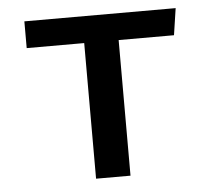

<svg xmlns="http://www.w3.org/2000/svg" viewBox="-44 -575 687 622"><g transform="rotate(-5 300.0 -264.0)"><path d="M536 -441H356V0H244V-441H57V-528H549Z"/></g></svg>

Font: Fira Mono Medium
Style: Regular
Weight: 500
Designer: Carrois Corporate & Edenspiekermann AG
Foundry: Carrois Corporate GbR & Edenspiekermann AG
Version: Version 3.206